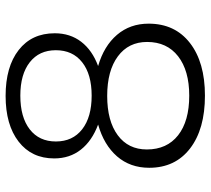

<svg xmlns="http://www.w3.org/2000/svg" viewBox="-53 -690 747 681"><g transform="rotate(-90 320.5 -349.5)"><path d="M320.8 -703.1Q424.3 -703.1 483.6 -656.7Q543 -610.4 543 -528.8Q543 -474.1 512.7 -434.8Q482.4 -395.5 426.8 -375Q497.6 -354.5 537.4 -308.1Q577.1 -261.7 577.1 -195.8Q577.1 -102.5 508.5 -49.3Q439.9 3.9 321.8 3.9Q203.1 3.9 134.5 -48.8Q65.9 -101.6 65.9 -193.8Q65.9 -261.2 106.4 -307.9Q147 -354.5 219.2 -375Q161.6 -396.5 130.4 -436Q99.1 -475.6 99.1 -530.8Q99.1 -610.8 158.7 -657Q218.3 -703.1 320.8 -703.1ZM321.8 -650.9Q245.1 -650.9 202.1 -617.4Q159.2 -584 159.2 -524.9Q159.2 -465.3 202.4 -431.6Q245.6 -397.9 321.8 -397.9Q397.5 -397.9 440.2 -431.6Q482.9 -465.3 482.9 -524.9Q482.9 -584 440.2 -617.4Q397.5 -650.9 321.8 -650.9ZM320.8 -342.8Q231.9 -342.8 181.4 -305.4Q130.9 -268.1 130.9 -202.1Q130.9 -130.9 181.2 -91.3Q231.4 -51.8 321.8 -51.8Q410.6 -51.8 461.4 -91.3Q512.2 -130.9 512.2 -201.2Q512.2 -267.1 461.2 -304.9Q410.2 -342.8 320.8 -342.8Z"/></g></svg>

Font: Montserrat arm Light
Style: Regular
Weight: 300
Designer: Julieta Ulanovsky
Foundry: Julieta Ulanovsky
Version: Version 6.000;PS 006.000;hotconv 1.0.88;makeotf.lib2.5.64775